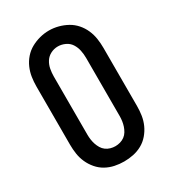

<svg xmlns="http://www.w3.org/2000/svg" viewBox="-182 -848 865 958"><g transform="rotate(-30 250.0 -369.0)"><path d="M250 8Q223 8 196.5 2.5Q170 -3 146.5 -16Q123 -29 105 -50Q87 -71 76 -95.5Q65 -120 61 -146.5Q57 -173 57 -200V-535Q57 -562 61 -588.5Q65 -615 76 -640Q87 -665 105 -685.5Q123 -706 146.5 -719Q170 -732 196.5 -739Q223 -746 250 -746Q277 -746 303.5 -739Q330 -732 353.5 -719Q377 -706 395 -685.5Q413 -665 424 -640Q435 -615 439 -588.5Q443 -562 443 -535V-200Q443 -173 439 -146.5Q435 -120 424 -95.5Q413 -71 395 -50Q377 -29 353.5 -16Q330 -3 303.5 2.5Q277 8 250 8ZM250 -80Q264 -80 278 -84Q292 -88 303.5 -96.5Q315 -105 322.5 -117.5Q330 -130 334.5 -143.5Q339 -157 341 -171.5Q343 -186 343 -200V-535Q343 -557 338.5 -578.5Q334 -600 322.5 -618Q311 -636 290.5 -645.5Q270 -655 249 -655Q227 -655 207.5 -645Q188 -635 176.5 -617Q165 -599 161 -577.5Q157 -556 157 -535V-200Q157 -186 159 -171.5Q161 -157 165.5 -143.5Q170 -130 177.5 -117.5Q185 -105 196.5 -96.5Q208 -88 222 -84Q236 -80 250 -80Z"/></g></svg>

Font: Iosevka Slab Semibold
Style: Regular
Weight: 600
Monospace: yes
Designer: Belleve Invis
Foundry: Belleve Invis
Version: Version 11.1.1; ttfautohint (v1.8.3)